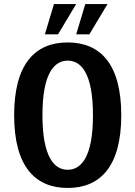

<svg xmlns="http://www.w3.org/2000/svg" viewBox="-20 -920 670 950"><path d="M440 -350C440 -140 380 -80 315 -80C250 -80 190 -140 190 -350C190 -560 250 -620 315 -620C380 -620 440 -560 440 -350ZM580 -350C580 -605 475 -710 315 -710C155 -710 50 -605 50 -350C50 -95 155 10 315 10C475 10 580 -95 580 -350ZM247 -900 202 -750H267L357 -900ZM402 -900 357 -750H422L512 -900Z"/></svg>

Font: Scada
Style: Bold
Weight: 700
Designer: Jovanny Lemonad
Foundry: Jovanny Lemonad
Version: Version 3.005